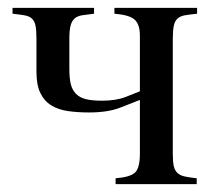

<svg xmlns="http://www.w3.org/2000/svg" viewBox="-20 -470 543 490"><path d="M483 -435Q464 -433 452 -431Q440 -429 433 -422.5Q426 -416 423.5 -404Q421 -392 421 -372V-77Q421 -57 423.5 -46Q426 -35 433 -28.5Q440 -22 452 -19.5Q464 -17 482 -15V0H275V-15Q313 -18 325 -30Q337 -42 337 -77V-215Q317 -207 286 -195Q255 -183 207 -183Q178 -183 153.5 -186.5Q129 -190 111 -201Q93 -212 83 -232.5Q73 -253 73 -288V-372Q73 -393 70.5 -405Q68 -417 61 -423Q54 -429 42 -431Q30 -433 12 -435V-450H220V-435Q202 -433 189.5 -431Q177 -429 170 -422.5Q163 -416 160 -404Q157 -392 157 -372V-294Q157 -271 160.5 -256Q164 -241 173.5 -231Q183 -221 199 -217Q215 -213 240 -213Q276 -213 300.5 -222.5Q325 -232 337 -237V-379Q337 -408 323.5 -420Q310 -432 272 -435V-450H483Z"/></svg>

Font: STIXGeneralUnicodeRegular
Style: Regular
Weight: 400
Designer: MicroPress Inc., with final additions and corrections provided by Coen Hoffman, Elsevier (retired)
Version: Version 1.1.0